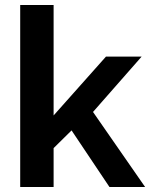

<svg xmlns="http://www.w3.org/2000/svg" viewBox="-20 -750 602 770"><path d="M419 0 267 -227 195 -156V0H61V-730H195V-287L405 -523H548L353 -301L562 0Z"/></svg>

Font: Oxford Sans
Style: Bold
Weight: 700
Designer: Matt McInerney, Pablo Impallari, Rodrigo Fuenzalida
Foundry: Matt McInerney, Pablo Impallari, Rodrigo Fuenzalida
Version: Version 3.000g; ttfautohint (v1.5) -l 8 -r 28 -G 28 -x 14 -D